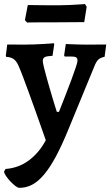

<svg xmlns="http://www.w3.org/2000/svg" viewBox="-42 -680 541 942"><path d="M52.2 241.5Q45.1 241.5 32.9 232Q20.7 222.5 8.2 209.2Q-4.2 195.8 -13.1 182.5Q-22 169.2 -22 161.4L-14.7 149Q49.6 144.1 99.6 106.9Q149.6 69.8 182.7 8.1Q172.4 -21.3 158.8 -59.9Q145.2 -98.5 130.2 -140.6Q115.1 -182.6 100.2 -223.6Q85.4 -264.5 72.1 -299.5Q58.9 -334.5 48.8 -357.6Q38.4 -381.4 24.1 -390.7Q9.9 -400.1 -11.5 -401.1L-13.5 -405.6L-6.6 -461.6Q-1.2 -461.6 13 -461.6Q27.2 -461.6 43.6 -461.3Q60 -461 71.4 -461Q96.6 -461 123 -462Q149.5 -463 171.9 -464.3Q194.3 -465.6 208.2 -466.6Q222.1 -467.6 222.1 -468L224.1 -463L215.8 -406.3Q187.3 -404.9 177.6 -399.6Q167.9 -394.3 167.9 -381.7Q167.9 -373.6 173 -352.1Q178.2 -330.7 185.9 -302.5Q193.6 -274.4 202.4 -244.5Q211.1 -214.5 218.9 -188.6Q226.6 -162.8 231.8 -146.9Q236.9 -131 236.9 -131H247.2Q262.4 -169.7 278.6 -211Q294.8 -252.3 308.2 -288.5Q321.6 -324.7 330 -349.9Q338.3 -375.2 338.3 -381.7Q338.3 -393.9 331.8 -398.3Q325.3 -402.8 308 -402.8H275.5L272.6 -408.1L280.9 -464.1Q280.9 -464.1 298 -463.3Q315 -462.6 339.7 -461.8Q364.3 -461 386.9 -461Q404.5 -461 422.9 -461.3Q441.2 -461.6 456.4 -461.6Q471.5 -461.6 479.2 -461.6L471.3 -401.6Q449.7 -396.7 439.8 -387.1Q429.9 -377.6 420.2 -352.7L293.2 -44.2Q261.6 33.1 232.3 87.7Q202.9 142.3 174.1 176.5Q145.4 210.6 115.5 226.3Q85.7 242 52.2 241.5ZM90.7 -569.5 80.2 -581.2 94.3 -655.1Q94.3 -655.1 109.8 -655.1Q125.3 -655.1 149.3 -654.6Q173.3 -654.1 199.8 -654.1Q226.3 -654.1 248.3 -654.1Q273.3 -654.1 302.8 -655.6Q332.4 -657.1 353.7 -658.6Q375 -660.1 375 -660.1L383.3 -646.5L371.3 -571.5L230.1 -570.5Q201.2 -570.5 168.3 -570.5Q135.5 -570.5 113.1 -570Q90.7 -569.5 90.7 -569.5Z"/></svg>

Font: Alegreya
Style: Regular
Weight: 400
Designer: Juan Pablo del Peral
Foundry: Huerta Tipografica
Version: Version 2.009